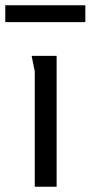

<svg xmlns="http://www.w3.org/2000/svg" viewBox="-48 -709 344 729"><path d="M84 -438Q84 -439 81 -452.5Q78 -466 75.5 -480Q73 -494 72 -497H167V0H84ZM-28 -689H276V-625H-28Z"/></svg>

Font: Rosario Light
Style: Regular
Weight: 400
Version: Version 1.101; ttfautohint (v1.8.1.43-b0c9)